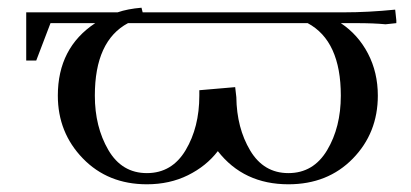

<svg xmlns="http://www.w3.org/2000/svg" viewBox="-20 -471 1067 498"><path d="M48 -314V-439H285Q311 -448 347 -451L350 -439H872Q935 -439 1005 -446L1008 -418V-411L980 -408Q950 -411 903 -411H864Q909 -381 934.5 -332Q960 -283 960 -223Q960 -126 895 -59.5Q830 7 728 7Q612 7 545 -79Q515 -40 467.5 -16.5Q420 7 361 7Q260 7 195 -60Q130 -127 130 -223Q130 -347 227 -411H111L74 -314ZM226 -223Q226 -142 261 -82Q296 -22 361 -22Q426 -22 461.5 -81.5Q497 -141 497 -223V-237L590 -245L593 -219Q594 -139 629 -80.5Q664 -22 728 -22Q793 -22 828.5 -81.5Q864 -141 864 -223Q864 -365 778 -411H312Q226 -365 226 -223Z"/></svg>

Font: Dihjauti
Style: Bold
Weight: 700
Designer: T. Christopher White
Version: Version 3.0.0